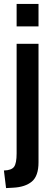

<svg xmlns="http://www.w3.org/2000/svg" viewBox="-26 -720 276 982"><path d="M59 -700H171V-585H59ZM-6 152Q33 151 46 133Q59 115 59 65V-496H171V110Q171 180 137 208.5Q103 237 41 240L5 242Z"/></svg>

Font: Cabin SemiBold
Style: Regular
Weight: 600
Designer: Pablo Impallari
Foundry: Pablo Impallari. http://www.impallari.com Igino Marini. http://www.ikern.com
Version: Version 2.200